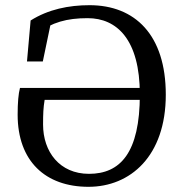

<svg xmlns="http://www.w3.org/2000/svg" viewBox="-20 -705 707 740"><path d="M321 15C482 15 619 -103 619 -340C619 -571 500 -685 325 -685C245 -685 166 -669 98 -626L84 -468H145L180 -636L122 -576C181 -619 237 -635 318 -635C430 -635 519 -553 519 -341C519 -115 443 -35 323 -35C210 -35 146 -120 146 -225C146 -266 147 -290 152 -320H558V-366H57C51 -344 48 -309 48 -263C48 -84 155 15 321 15Z"/></svg>

Font: Source Serif Variable
Style: Regular
Weight: 389
Designer: Frank Grießhammer
Foundry: Adobe Systems Incorporated
Version: Version 3.001;hotconv 1.0.111;makeotfexe 2.5.65597